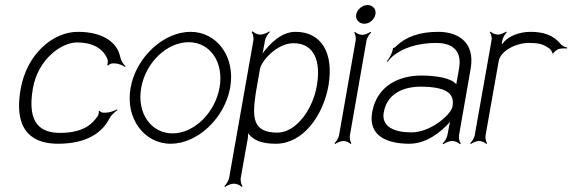

<svg xmlns="http://www.w3.org/2000/svg" viewBox="-20 -558 2265 760"><path d="M62 -207C30 -27 122 11 210 11C328 11 387 -37 413 -89C420 -102 435 -116 445 -122L443 -125C433 -119 412 -112 399 -112H388C384 -112 376 -116 375 -119L371 -118C372 -114 370 -103 367 -99C349 -72 315 -32 218 -32C147 -32 85 -63 110 -207C131 -328 227 -390 284 -390C364 -390 395 -352 406 -322C407 -317 407 -304 404 -300L408 -299C411 -302 419 -307 425 -307H433C448 -307 467 -299 475 -293L477 -296C469 -302 459 -318 456 -332C445 -389 389 -432 288 -432C191 -432 87 -346 62 -207Z M539 -211C557 -312 642 -391 727 -391C812 -391 867 -311 849 -211C831 -111 748 -30 663 -30C578 -30 521 -110 539 -211ZM497 -211C475 -89 551 11 656 11C760 11 869 -88 891 -211C913 -334 838 -432 734 -432C629 -432 519 -333 497 -211Z M992 -187 1009 -285C1014 -315 1075 -387 1142 -387C1225 -387 1251 -314 1234 -218C1217 -121 1150 -33 1078 -33C975 -33 980 -100 992 -187ZM868 179 871 182C878 176 895 169 906 169C917 169 932 176 937 182L940 179C935 173 931 157 933 146L961 -11C962 -17 962 -24 962 -30C984 -3 1014 11 1072 11C1180 11 1259 -101 1280 -218C1303 -351 1250 -432 1150 -432C1095 -432 1050 -388 1019 -346C1021 -354 1023 -364 1024 -371L1029 -398C1031 -409 1041 -425 1048 -431L1046 -434C1039 -428 1021 -421 1010 -421C999 -421 985 -428 980 -434L976 -431C981 -425 985 -409 983 -398L887 146C885 157 875 173 868 179Z M1304 9 1307 12C1313 7 1329 0 1340 0C1350 0 1364 7 1368 12L1371 9C1367 4 1363 -11 1365 -22L1431 -399C1433 -409 1443 -424 1449 -429L1446 -432C1440 -427 1424 -420 1414 -420C1403 -420 1389 -427 1385 -432L1382 -429C1386 -424 1390 -409 1388 -399L1322 -22C1320 -11 1310 4 1304 9ZM1390 -501C1386 -481 1401 -464 1422 -464C1443 -464 1462 -481 1466 -501C1470 -521 1456 -538 1435 -538C1414 -538 1394 -521 1390 -501Z M1499 -113C1514 -200 1598 -215 1643 -215C1765 -215 1778 -177 1771 -136C1766 -106 1687 -34 1608 -34C1540 -34 1489 -57 1499 -113ZM1453 -113C1437 -20 1512 11 1600 11C1667 11 1723 -33 1762 -76C1759 -67 1757 -57 1756 -49L1751 -23C1749 -12 1739 4 1732 10L1735 13C1742 7 1759 0 1770 0C1781 0 1796 7 1801 13L1804 10C1799 4 1795 -12 1797 -23L1843 -286C1862 -396 1787 -432 1715 -432C1640 -432 1586 -412 1548 -375C1547 -373 1539 -367 1538 -369L1535 -366C1536 -365 1532 -350 1530 -347C1525 -335 1518 -323 1511 -315L1514 -313C1518 -319 1527 -329 1535 -336C1573 -367 1631 -388 1707 -388C1755 -388 1812 -370 1797 -286L1786 -224C1768 -250 1701 -259 1648 -259C1561 -259 1472 -220 1453 -113Z M1841 9 1844 12C1850 7 1866 0 1877 0C1887 0 1901 7 1905 12L1908 9C1904 4 1900 -11 1902 -22L1954 -316C1961 -357 2023 -388 2072 -388C2115 -388 2131 -383 2156 -365C2160 -362 2167 -351 2166 -347L2170 -346C2171 -351 2183 -360 2189 -363C2200 -367 2217 -367 2225 -366V-370C2217 -371 2205 -376 2199 -384C2169 -421 2127 -432 2080 -432C2032 -432 1986 -412 1969 -384L1966 -386L1969 -400C1971 -410 1980 -425 1986 -430L1983 -433C1977 -428 1961 -421 1951 -421C1940 -421 1926 -428 1922 -433L1919 -430C1923 -425 1928 -410 1926 -400L1859 -22C1857 -11 1847 4 1841 9Z"/></svg>

Font: Armata Saber
Style: RgIta
Weight: 400
Designer: Jasper
Foundry: Cannot Into Space Fonts
Version: Version 0.970